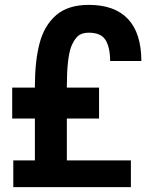

<svg xmlns="http://www.w3.org/2000/svg" viewBox="-20 -767 640 787"><path d="M34.5 -109.5H123V-281H30V-408H123V-412.5Q123 -515.5 142 -588.8Q161 -662 209.8 -704.5Q258.5 -747 344 -747Q450 -747 504.5 -689.2Q559 -631.5 559.5 -517H431.5Q431 -574 412.2 -603.5Q393.5 -633 344 -633Q314.5 -633 298.8 -618.5Q283 -604 271.5 -575Q254 -526 254 -412.5V-408H386V-281H254V-109.5H516.5V0H34.5Z"/></svg>

Font: JuliaMono ExtraBold
Style: Regular
Weight: 800
Monospace: yes
Designer: cormullion
Foundry: corm
Version: Version 0.055; ttfautohint (v1.8.4)